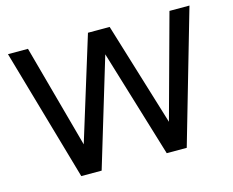

<svg xmlns="http://www.w3.org/2000/svg" viewBox="-98 -841 1192 983"><g transform="rotate(-15 498.0 -350.0)"><path d="M218 0 17 -700H123L291 -85H251L441 -700H556L744 -85H705L873 -700H979L777 0H671L483 -620H513L326 0Z"/></g></svg>

Font: SUSE Thin Medium
Style: Regular
Weight: 500
Version: Version 1.000